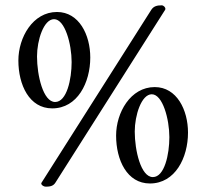

<svg xmlns="http://www.w3.org/2000/svg" viewBox="-20 -675 775 721"><path d="M136 11C135 12 135 13 135 14C135 20 144 26 152 26C167 26 180 24 188 11L600 -638C601 -639 601 -641 601 -642C601 -648 594 -655 587 -655C570 -655 557 -652 548 -638ZM194 -630C103 -630 49 -534 49 -448C49 -356 90 -268 176 -268C271 -268 319 -365 319 -459C319 -544 277 -630 194 -630ZM183 -603C224 -603 249 -509 249 -442C249 -378 231 -292 187 -292C142 -292 119 -392 119 -463C119 -524 144 -603 183 -603ZM561 -348C470 -348 416 -252 416 -166C416 -74 457 14 543 14C638 14 686 -83 686 -177C686 -262 644 -348 561 -348ZM550 -321C591 -321 616 -227 616 -160C616 -96 598 -10 554 -10C509 -10 486 -110 486 -181C486 -242 511 -321 550 -321Z"/></svg>

Font: EB Garamond 12
Style: Regular
Weight: 400
Version: Version 0.016+